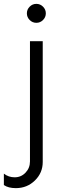

<svg xmlns="http://www.w3.org/2000/svg" viewBox="-42 -713 322 993"><path d="M180.5 -609.5Q166 -595 146 -595Q126 -595 111.5 -609.5Q97 -624 97 -644Q97 -664 111.5 -678.5Q126 -693 146 -693Q166 -693 180.5 -678.5Q195 -664 195 -644Q195 -624 180.5 -609.5ZM40 260Q1 260 -22 244V185Q2 204 34 204Q67 204 90 180Q113 156 113 122V-500H179V125Q179 181 138.5 220.5Q98 260 40 260Z"/></svg>

Font: Orkney Light
Style: Regular
Weight: 300
Designer: Samuel Oakes and Alfredo Marco Pradil
Foundry: Alfredo Marco Pradil
Version: 1.0; ttfautohint (v1.5)